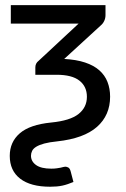

<svg xmlns="http://www.w3.org/2000/svg" viewBox="-20 -526 477 728"><path d="M380 -468.5Q380 -457 375.2 -446.8Q370.5 -436.5 362 -429.5L223.5 -302.5Q269.5 -300 302.5 -289Q335.5 -278 356.5 -259.5Q377.5 -241 387.5 -215.5Q397.5 -190 397.5 -159.5Q397.5 -89 347.8 -45Q298 -1 197 10Q167 13 147.8 18.2Q128.5 23.5 117.2 30.5Q106 37.5 101.8 46.2Q97.5 55 97.5 64.5Q97.5 86 116.8 99.8Q136 113.5 174.5 113.5Q186.5 113.5 195 112.2Q203.5 111 209.8 109.8Q216 108.5 220.2 107.2Q224.5 106 227.5 106Q233 106 239 109.2Q245 112.5 248 124L258.5 164Q247.5 168.5 237.2 172Q227 175.5 216.5 177.8Q206 180 194.8 181Q183.5 182 170 182Q96 182 56.5 151.5Q17 121 17 65Q17 12.5 55 -20.5Q93 -53.5 174.5 -61.5Q246 -68.5 277.8 -93.8Q309.5 -119 309.5 -159Q309.5 -198 281.2 -220.2Q253 -242.5 194.5 -242.5H114V-270.5Q114 -286 126.5 -295.5L278 -436.5H21V-506.5H380Z"/></svg>

Font: Lato
Style: Regular
Weight: 400
Designer: Lukasz Dziedzic with Adam Twardoch and Botio Nikoltchev
Foundry: tyPoland Lukasz Dziedzic
Version: Version 2.015; 2015-08-06; http://www.latofonts.com/